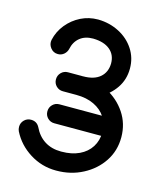

<svg xmlns="http://www.w3.org/2000/svg" viewBox="-103 -738 686 818"><g transform="rotate(15 240.0 -329.0)"><path d="M162.2 -329Q144.8 -329 132.6 -341.1Q120.5 -353.2 120.5 -370.8Q120.5 -388.2 132.6 -400.5Q144.8 -412.8 162.2 -412.8H221.5Q285 -412.8 337.8 -385.2Q390.5 -357.8 421.9 -310.8Q453.2 -263.8 453.5 -204.8Q453.5 -204.8 453.5 -204.1Q453.5 -203.5 453.5 -203.5Q453.5 -144.2 422.4 -97.2Q391.2 -50.2 338.6 -22.8Q286 4.8 222.5 4.8Q222.5 4.8 221.5 4.8Q220.5 4.8 220.5 4.8Q158 4.8 105 -28.5Q52 -61.8 25 -115.8Q21 -124.2 21 -134.8Q21 -152.2 33.2 -164.5Q45.5 -176.8 63 -176.8Q89 -176.8 100.8 -153.8Q117.8 -117.8 148.2 -98.4Q178.8 -79 220.5 -79Q220.5 -79 221.5 -79Q222.5 -79 222.5 -79Q267.8 -79 300.8 -94.6Q333.8 -110.2 351.8 -138.6Q369.8 -167 369.8 -203.5Q369.8 -203.5 369.8 -204.1Q369.8 -204.8 369.8 -204.8Q369.8 -241 351.6 -269Q333.5 -297 300.1 -313Q266.8 -329 221.5 -329ZM141.5 -509.8Q138.2 -495.8 126.9 -486.1Q115.5 -476.5 100.2 -476.5Q79.8 -476.5 67.5 -492.8Q55.2 -509 59 -528Q67.5 -566.5 92.6 -597.4Q117.8 -628.2 153 -645.8Q188.2 -663.2 228.2 -663.2Q228.2 -663.2 229.2 -663.2Q230.2 -663.2 230.2 -663.2Q280 -662.2 321.9 -640.5Q363.8 -618.8 388.5 -581.1Q413.2 -543.5 413.2 -496.5Q413.2 -496.5 413.2 -496Q413.2 -495.5 413.2 -495.5Q413 -447.5 387.5 -410Q362 -372.5 320.5 -350.8Q279 -329 229.2 -329Q211.8 -329 199.5 -341.1Q187.2 -353.2 187.2 -370.8Q187.2 -388.2 199.5 -400.5Q211.8 -412.8 229.2 -412.8Q277.2 -412.8 303.1 -435Q329 -457.2 330 -495.5Q330 -495.5 330 -496Q330 -496.5 330 -496.5Q330 -534.2 303.8 -556.2Q277.5 -578.2 230.2 -579.2Q230.2 -579.2 229.2 -579.2Q228.2 -579.2 228.2 -579.2Q193.5 -579.2 170.9 -560.9Q148.2 -542.5 141.5 -509.8ZM162.2 -187.8Q144.8 -187.8 132.6 -199.9Q120.5 -212 120.5 -229.5Q120.5 -247 132.6 -259.2Q144.8 -271.5 162.2 -271.5H404Q421.5 -271.5 433.8 -259.2Q446 -247 446 -229.5Q446 -212 433.8 -199.9Q421.5 -187.8 404 -187.8Z"/></g></svg>

Font: Libertine-Super Thin
Style: Regular
Weight: 100
Designer: Bastien Sozeau
Foundry: NBR — Bastien Sozeau
Version: Version 2.003;gftools[0.9.33]